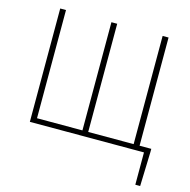

<svg xmlns="http://www.w3.org/2000/svg" viewBox="-130 -853 1177 1188"><g transform="rotate(15 459.0 -259.5)"><path d="M804 -33V-726H766V-33H475V-726H438V-33H147V-726H110V0H841V207H872L879 -13V-33Z"/></g></svg>

Font: Noto Sans CJK Thin
Style: Regular
Weight: 100
Designer: Ryoko NISHIZUKA (kana & ideographs); Paul D. Hunt (Latin, Greek & Cyrillic); Wenlong ZHANG (bopomofo); Sandoll Communica
Foundry: Adobe Systems Incorporated
Version: Version 1.000;PS 1;hotconv 1.0.78;makeotf.lib2.5.61930